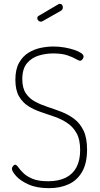

<svg xmlns="http://www.w3.org/2000/svg" viewBox="-20 -973 521 999"><path d="M235 6Q171 6 128 -13.5Q85 -33 63.5 -57.5Q42 -82 42 -95Q42 -100 45 -105Q48 -110 52 -113Q56 -116 59 -116Q66 -116 75 -103Q84 -90 101 -73Q118 -56 148.5 -43Q179 -30 230 -30Q285 -30 322 -48.5Q359 -67 378 -103Q397 -139 397 -192Q397 -247 378.5 -280Q360 -313 330 -333Q300 -353 264.5 -365.5Q229 -378 193 -390Q157 -402 127 -421Q97 -440 78.5 -472.5Q60 -505 60 -558Q60 -612 79 -646Q98 -680 128 -698.5Q158 -717 192 -724Q226 -731 257 -731Q288 -731 316 -726Q344 -721 366.5 -713.5Q389 -706 402 -697Q415 -688 415 -679Q415 -675 412.5 -670Q410 -665 406 -661Q402 -657 397 -657Q390 -657 374 -666.5Q358 -676 329.5 -685.5Q301 -695 256 -695Q219 -695 182 -684Q145 -673 120.5 -644Q96 -615 96 -561Q96 -515 114.5 -487.5Q133 -460 163 -444Q193 -428 228.5 -416.5Q264 -405 300 -391Q336 -377 366 -354.5Q396 -332 414.5 -294Q433 -256 433 -195Q433 -124 407.5 -79.5Q382 -35 337.5 -14.5Q293 6 235 6ZM193 -860Q186 -860 180 -865.5Q174 -871 174 -878Q174 -887 182 -891L284 -951Q288 -953 291 -953Q299 -953 303 -947.5Q307 -942 307 -935Q307 -923 297 -917L202 -863Q200 -862 197.5 -861Q195 -860 193 -860Z"/></svg>

Font: Dosis ExtraLight
Style: Regular
Weight: 250
Designer: EdgarTolentino, PabloImpallari, IginoMarini
Foundry: EdgarTolentino, PabloImpallari, IginoMarini
Version: Version 3.001; ttfautohint (v1.8.2)